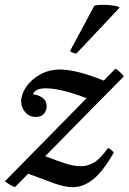

<svg xmlns="http://www.w3.org/2000/svg" viewBox="-45 -766 535 798"><path d="M-25 -12 315 -358Q254 -381 213 -390Q172 -399 146 -399Q100 -399 92 -374Q114 -372 131.5 -359.5Q149 -347 149 -324Q149 -307 138 -293.5Q127 -280 104 -280Q77 -280 60 -299.5Q43 -319 43 -345Q43 -374 63.5 -404.5Q84 -435 121 -456Q158 -477 206 -477Q232 -477 275.5 -467.5Q319 -458 386 -431L434 -480Q443 -477 454.5 -465.5Q466 -454 470 -449L143 -117Q196 -96 230 -85.5Q264 -75 292 -75Q318 -75 344.5 -90Q371 -105 404 -151Q420 -143 428 -132Q383 -53 342 -20.5Q301 12 258 12Q224 12 177.5 -5Q131 -22 72 -44L18 11Q11 11 -5 1Q-21 -9 -25 -12ZM450 -737 451 -733 272 -543Q270 -543 259.5 -546.5Q249 -550 246 -554L347 -742Q353 -744 363.5 -745Q374 -746 385 -746Q403 -746 421.5 -743.5Q440 -741 450 -737Z"/></svg>

Font: Tiro Bangla
Style: Italic
Weight: 400
Italic angle: -11°
Designer: Bangla: John Hudson & Fiona Ross, assisted by Neelakash Kshetrimayum. Latin: John Hudson with Paul Hanslow, assisted by 
Foundry: Tiro Typeworks Ltd.
Version: Version 1.60